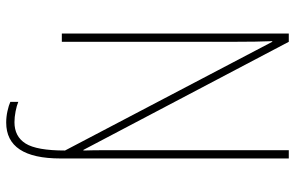

<svg xmlns="http://www.w3.org/2000/svg" viewBox="-182 -664 929 604"><g transform="rotate(90 282.0 -362.5)"><path d="M366 82Q348 82 330 78Q312 74 301 69V44Q313 49 331 52.5Q349 56 365 56Q410 56 432 21Q454 -14 454 -103L112 -755H110Q111 -728 111.5 -700.5Q112 -673 112 -631V-93H86V-807H112L452 -161H454Q453 -193 453 -224.5Q453 -256 453 -282V-807H479V-89Q479 82 366 82Z"/></g></svg>

Font: Noto Sans Kannada UI Condensed Thin
Style: Regular
Weight: 100
Width: 3
Designer: Jelle Bosma - Monotype Design Team
Foundry: Monotype Imaging Inc.
Version: Version 2.005; ttfautohint (v1.8.4.7-5d5b)